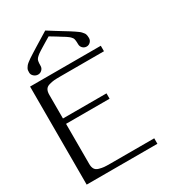

<svg xmlns="http://www.w3.org/2000/svg" viewBox="-238 -1146 1142 1272"><g transform="rotate(-30 333.0 -510.5)"><path d="M314.5 -1021.5Q340.8 -1004.9 369.6 -986.8Q398.4 -968.8 415.5 -958.5Q432.6 -948.2 452.1 -936Q471.7 -923.8 481.4 -917Q491.2 -910.2 502.9 -901.9Q514.6 -893.6 519.5 -887.7Q524.4 -881.8 529.8 -875.5Q535.2 -869.1 537.1 -862.8Q539.1 -856.4 540 -849.6Q541 -842.8 541 -834Q541 -816.4 528.8 -804.2Q516.6 -792 500 -792Q482.4 -792 470.2 -804.2Q458 -816.4 458 -834Q458 -870.1 451.2 -881.8Q448.2 -885.7 445.8 -888.7Q443.4 -891.6 440.9 -894.5Q438.5 -897.5 434.1 -900.9Q429.7 -904.3 426.3 -906.7Q422.9 -909.2 416 -914.1Q409.2 -918.9 403.8 -921.9Q398.4 -924.8 387.7 -931.6Q377 -938.5 368.7 -943.8Q360.4 -949.2 343.8 -959Q327.1 -968.8 314.5 -976.6Q295.9 -965.8 274.4 -952.6Q252.9 -939.5 243.2 -933.6Q233.4 -927.7 221.2 -919.9Q209 -912.1 204.6 -908.7Q200.2 -905.3 193.8 -899.9Q187.5 -894.5 184.6 -891.1Q181.6 -887.7 177.7 -881.8Q170.9 -870.1 170.9 -834Q170.9 -816.4 158.2 -804.2Q145.5 -792 128.9 -792Q111.3 -792 97.2 -804.2Q83 -816.4 83 -834Q83 -843.8 84 -851.1Q85 -858.4 89.8 -866.2Q94.7 -874 99.1 -879.9Q103.5 -885.7 115.2 -895Q127 -904.3 137.2 -911.1Q147.5 -918 167.5 -930.7Q187.5 -943.4 205.6 -954.6Q223.6 -965.8 254.9 -984.9Q286.1 -1003.9 314.5 -1021.5ZM583 -750V-708H250Q216.8 -708 200.7 -706.5Q184.6 -705.1 163.6 -699.2Q142.6 -693.4 133.8 -678.7Q125 -664.1 125 -639.6V-458H458V-417H125V-110.4Q125 -85.9 133.8 -71.3Q142.6 -56.6 163.6 -50.8Q184.6 -44.9 200.7 -43.5Q216.8 -42 250 -42H583V0H42V-750Z"/></g></svg>

Font: okolaks
Style: Regular
Weight: 500
Version: Version 000.6.0